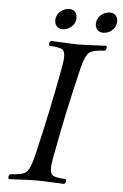

<svg xmlns="http://www.w3.org/2000/svg" viewBox="-56 -845 568 890"><g transform="rotate(5 228.0 -400.0)"><path d="M359.4 -756.8Q365.7 -787.1 396.5 -800.3Q407.7 -804.7 417.5 -805.2Q446.8 -805.2 454.6 -778.3Q457 -767.6 455.1 -756.8Q448.7 -726.6 418.5 -713.4Q407.2 -709 397 -709Q367.7 -709 359.9 -735.8Q357.4 -746.1 359.4 -756.8ZM170.4 -756.8Q176.8 -787.1 207.5 -800.3Q218.8 -804.7 228.5 -805.2Q257.8 -805.2 265.6 -778.3Q268.1 -767.6 266.1 -756.8Q259.8 -726.6 229 -713.4Q217.8 -709 208 -709Q178.7 -709 170.9 -735.8Q168.5 -746.1 170.4 -756.8ZM214.8 -108.9Q202.6 -44.4 219.7 -30.3Q233.4 -20 282.2 -18.1Q288.1 -6.3 277.3 4.9Q254.9 4.4 219.7 2.4Q176.8 0 149.4 0Q121.1 0 76.2 2.4Q39.6 4.4 18.6 4.9Q12.7 -6.8 23.4 -18.1Q80.6 -20.5 97.7 -35.2Q116.2 -52.7 129.9 -108.9Q159.7 -234.4 177.7 -320.8Q197.3 -412.1 220.2 -536.1Q232.4 -600.6 215.3 -614.7Q201.7 -625 152.8 -627Q147 -638.7 157.7 -649.9Q180.2 -649.4 215.3 -647.5Q258.3 -645 285.6 -645Q314 -645 358.9 -647.5Q395.5 -649.4 416.5 -649.9Q422.4 -638.2 411.6 -627Q354.5 -624.5 337.9 -609.9Q319.3 -592.3 305.7 -536.1Q281.2 -434.6 256.3 -319.8Q237.8 -231.4 214.8 -108.9Z"/></g></svg>

Font: Linux Libertine Display Slanted O
Style: Slanted
Weight: 400
Designer: Philipp H. Poll
Foundry: Philipp H. Poll
Version: Version 5.0.9